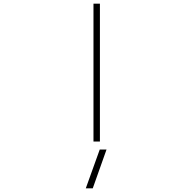

<svg xmlns="http://www.w3.org/2000/svg" viewBox="-20 -772 1040 1050"><path d="M449.2 257.8 525.4 45.9H562.5L487.3 257.8ZM491.2 2V-752H526.4V2Z"/></svg>

Font: GenEi Gothic M ExtraLight
Style: Regular
Weight: 200
Designer: o_tamon (Modified); [Source Han Sans]
Ryoko NISHIZUKA  (kana & ideographs); Paul D. Hunt (Latin, Greek & Cyrillic); Wenl
Version: Version 1.1a;Original Version 1.004